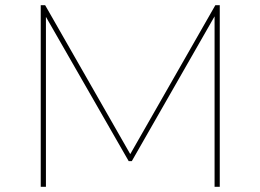

<svg xmlns="http://www.w3.org/2000/svg" viewBox="-20 -720 1004 740"><path d="M157 -655 476 -99H488L807 -657V0H827V-700H810L482 -126L154 -700H137V0H157Z"/></svg>

Font: Montserrat-Alt1 Thin
Style: Regular
Weight: 100
Designer: Differentunic
Foundry: Differentunic
Version: Version 7.222